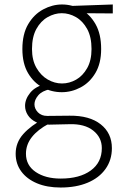

<svg xmlns="http://www.w3.org/2000/svg" viewBox="-20 -597 550 858"><path d="M389 -378Q389 -432 369.5 -467.5Q350 -503 319.5 -520.5Q289 -538 256 -538Q224 -538 193 -520.5Q162 -503 142.5 -467.5Q123 -432 123 -378Q123 -328 143 -293.5Q163 -259 193.5 -241.5Q224 -224 257 -224Q290 -224 320 -241Q350 -258 369.5 -292.5Q389 -327 389 -378ZM432 -378Q432 -314 406.5 -271Q381 -228 340.5 -206.5Q300 -185 256 -185Q211 -185 171 -206Q131 -227 105.5 -270Q80 -313 80 -378Q80 -445 106 -489Q132 -533 173 -555Q214 -577 257 -577Q302 -577 342 -555Q382 -533 407 -489Q432 -445 432 -378ZM484 -577V-537L347 -538L256 -569ZM178 -68 198 -44Q149 -18 122.5 15.5Q96 49 96 90Q96 142 139.5 171.5Q183 201 251 201Q336 201 385.5 165Q435 129 435 65Q435 17 396.5 -13.5Q358 -44 291 -42L201 -40Q166 -39 141.5 -51Q117 -63 104.5 -82.5Q92 -102 92 -124Q92 -154 115 -182.5Q138 -211 185 -222L203 -198Q168 -191 151 -171Q134 -151 134 -131Q134 -111 149.5 -95Q165 -79 191 -79L291 -80Q380 -81 430 -41.5Q480 -2 480 65Q480 118 451.5 158Q423 198 371.5 219.5Q320 241 251 241Q190 241 145 222Q100 203 75 169Q50 135 50 90Q50 40 84 2Q118 -36 178 -68Z"/></svg>

Font: Yaldevi ExtraLight
Style: Regular
Weight: 200
Designer: Sol Matas, Rajitha Manaperi, Kosala Senevirathne
Foundry: Mooniak
Version: Version 1.100